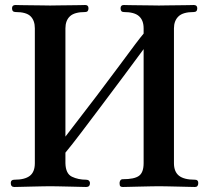

<svg xmlns="http://www.w3.org/2000/svg" viewBox="-20 -746 834 766"><path d="M37 0Q23 0 23 -16Q23 -29 37 -29Q79 -29 99 -44.5Q119 -60 119 -95V-633Q119 -664 102 -681Q85 -698 42 -698Q28 -698 28 -713Q28 -726 42 -726Q46 -726 63 -725.5Q80 -725 103 -725Q126 -725 147 -724.5Q168 -724 180 -724Q192 -724 213.5 -724.5Q235 -725 258 -725Q281 -725 298.5 -725.5Q316 -726 320 -726Q333 -726 333 -713Q333 -698 320 -698Q277 -698 259 -681Q241 -664 241 -633V-201Q381 -382 457.5 -486Q534 -590 553 -612V-633Q553 -665 534.5 -681.5Q516 -698 474 -698Q461 -698 461 -713Q461 -726 474 -726Q478 -726 495.5 -725.5Q513 -725 536 -725Q559 -725 580.5 -724.5Q602 -724 614 -724Q626 -724 647 -724.5Q668 -725 691 -725Q714 -725 731.5 -725.5Q749 -726 753 -726Q767 -726 767 -713Q767 -698 753 -698Q710 -698 692 -680.5Q674 -663 674 -633V-95Q674 -61 694 -45Q714 -29 758 -29Q771 -29 771 -16Q771 0 758 0Q753 0 734.5 -0.5Q716 -1 692.5 -1.5Q669 -2 647.5 -2.5Q626 -3 614 -3Q602 -3 580 -2.5Q558 -2 534.5 -1.5Q511 -1 493 -0.5Q475 0 470 0Q463 0 460 -3Q457 -6 457 -16Q457 -21 460 -26Q463 -31 470 -31Q516 -31 534.5 -44.5Q553 -58 553 -95V-550Q517 -501 473 -442Q429 -383 385 -324.5Q341 -266 303.5 -216.5Q266 -167 241 -137V-95Q242 -53 267 -41Q292 -29 324 -29Q331 -29 335 -25Q339 -21 339 -16Q339 0 324 0Q320 0 301.5 -0.5Q283 -1 259.5 -1.5Q236 -2 214 -2.5Q192 -3 180 -3Q168 -3 146.5 -2.5Q125 -2 101.5 -1.5Q78 -1 60 -0.5Q42 0 37 0Z"/></svg>

Font: Zen Antique
Style: Regular
Weight: 400
Designer: Yoshimichi Ohira
Foundry: Positype
Version: Version 1.001